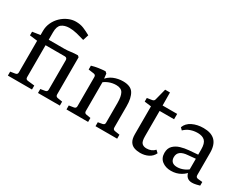

<svg xmlns="http://www.w3.org/2000/svg" viewBox="-69 -1098 1986 1552"><g transform="rotate(30 924.5 -322.5)"><path d="M478 -44 522 -37V0H318V-37L360 -44Q380 -47 380 -67V-343Q380 -352 374.5 -358.5Q369 -365 358 -365H178V-66Q178 -46 199 -44L262 -37V0H37V-37L81 -44Q101 -47 101 -66V-362L29 -371V-405L102 -416V-455Q102 -496 119 -532.5Q136 -569 164.5 -596Q193 -623 227.5 -638Q262 -653 296 -653Q338 -653 369.5 -640Q401 -627 437 -607L420 -554Q384 -565 347 -574Q310 -583 275 -583Q230 -582 204 -561.5Q178 -541 178 -486V-416H327Q351 -416 382 -420.5Q413 -425 446 -425L458 -414V-67Q458 -47 478 -44Z M855 0V-37L895 -44Q904 -46 909.5 -51Q915 -56 915 -67V-252Q915 -312 898.5 -342Q882 -372 835 -372Q798 -372 764.5 -358Q731 -344 704 -317L707 -348Q739 -392 781 -409Q823 -426 868 -426Q940 -426 966 -384Q992 -342 992 -266V-67Q992 -47 1012 -44L1057 -37V0ZM584 0V-37L628 -44Q648 -47 648 -67V-340Q648 -359 629 -362L578 -369V-405Q608 -414 641.5 -419Q675 -424 704 -425L718 -412L726 -340V-67Q726 -47 745 -44L786 -37V0Z M1163 -363 1100 -371V-405L1146 -412Q1156 -414 1161 -418.5Q1166 -423 1168 -432L1195 -537H1240L1241 -416H1377V-366H1242V-129Q1242 -81 1257.5 -65.5Q1273 -50 1301 -50Q1324 -50 1343.5 -58Q1363 -66 1377 -82L1399 -61Q1383 -27 1349.5 -10Q1316 7 1274 7Q1244 7 1218.5 -2Q1193 -11 1178 -35Q1163 -59 1163 -103Z M1562 8Q1512 8 1478.5 -18Q1445 -44 1445 -93Q1445 -135 1469.5 -159.5Q1494 -184 1531 -195Q1568 -206 1606 -209L1704 -217V-179L1619 -171Q1575 -168 1551.5 -151Q1528 -134 1528 -100Q1528 -73 1543.5 -58Q1559 -43 1590 -43Q1623 -43 1655.5 -58Q1688 -73 1705 -95L1714 -76Q1693 -39 1652.5 -15.5Q1612 8 1562 8ZM1457 -338Q1472 -380 1517 -402Q1562 -424 1620 -424Q1693 -424 1729 -387.5Q1765 -351 1765 -276V-69Q1765 -47 1787 -45L1828 -41V-7Q1818 -4 1797 1Q1776 6 1758 6Q1728 6 1710.5 -11Q1693 -28 1689 -61V-265Q1689 -321 1666.5 -343.5Q1644 -366 1598 -366Q1564 -366 1533 -355Q1502 -344 1476 -319Z"/></g></svg>

Font: Rasa
Style: Regular
Weight: 400
Designer: Anna Giedrys (Yrsa+Rasa design), David Brezina (Yrsa art-direction, Rasa art-direction, design)
Foundry: Rosetta Type Foundry
Version: Version 2.004